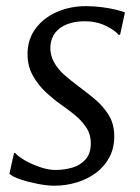

<svg xmlns="http://www.w3.org/2000/svg" viewBox="-20 -580 445 610"><path d="M361.5 -469.5H356.5Q346.5 -483 316.5 -497.8Q286.5 -512.5 249 -512.5Q218.5 -512.5 194.5 -503.5Q170.5 -494.5 156.2 -477Q142 -459.5 140 -433Q139 -405 151.5 -382.5Q164 -360 184.5 -342Q205 -324 226.5 -308Q252 -289 279 -267Q306 -245 324.5 -216Q343 -187 343 -146.5Q343 -109.5 327.5 -80.2Q312 -51 285.2 -31Q258.5 -11 224.2 -0.5Q190 10 152 10Q130 10 100.2 4.2Q70.5 -1.5 45 -10Q19.5 -18.5 10 -28L24.5 -94H28Q40 -81 62.2 -68.8Q84.5 -56.5 109.8 -48.2Q135 -40 156 -40Q184 -40 209.8 -47.5Q235.5 -55 252 -73.8Q268.5 -92.5 268.5 -125Q268.5 -154 253.2 -176.2Q238 -198.5 215.5 -216.5Q193 -234.5 172 -249Q152.5 -262.5 128 -284.8Q103.5 -307 85.5 -337.8Q67.5 -368.5 67.5 -408Q67.5 -455 93 -489.2Q118.5 -523.5 160.8 -542Q203 -560.5 253 -560.5Q279 -560.5 303.8 -557.2Q328.5 -554 348.2 -549.2Q368 -544.5 377 -540.5Z"/></svg>

Font: Merriweather 36pt Light
Style: Italic
Weight: 300
Italic angle: -7.8°
Version: Version 2.101